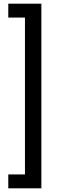

<svg xmlns="http://www.w3.org/2000/svg" viewBox="-20 -770 359 1040"><path d="M24.9 174.8H115.2V-674.8H24.9V-750H204.1V250H24.9Z"/></svg>

Font: CMU Concrete
Style: Bold
Weight: 700
Version: Version 0.7.0